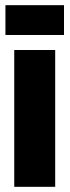

<svg xmlns="http://www.w3.org/2000/svg" viewBox="-20 -721 269 741"><path d="M35 0V-528H193V0ZM1 -586V-701H227V-586Z"/></svg>

Font: Bricolage Grotesque 72pt SemiCondensed ExtraBold
Style: Regular
Weight: 800
Width: 4
Designer: Mathieu Triay
Foundry: Atelier Triay
Version: Version 1.001;gftools[0.9.33.dev8+g029e19f]